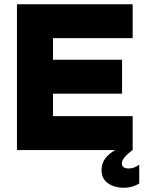

<svg xmlns="http://www.w3.org/2000/svg" viewBox="-20 -708 681 906"><path d="M524 0H60V-688H606V-528H230V-426H556V-266H230V-160H606V0Q555 37 555 63Q555 87 588 87Q613 87 637 69V158Q604 178 565 178Q519 178 489 156.5Q459 135 459 94Q459 37 524 0Z"/></svg>

Font: Roundo
Style: Bold
Weight: 700
Designer: Namrata Goyal (Gurmukhi), Shiva Nallaperumal (Latin)
Foundry: Indian Type Foundry
Version: Version 1.000;PS 1.0;hotconv 1.0.88;makeotf.lib2.5.647800